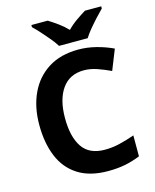

<svg xmlns="http://www.w3.org/2000/svg" viewBox="-136 -1025 909 1126"><g transform="rotate(-15 318.5 -462.0)"><path d="M393 -598Q306 -598 260 -533Q214 -468 214 -355Q214 -241 256.5 -178.5Q299 -116 393 -116Q437 -116 480.5 -126Q524 -136 575 -154V-27Q528 -8 482 1Q436 10 379 10Q269 10 197.5 -35.5Q126 -81 92 -163.5Q58 -246 58 -356Q58 -464 97 -547Q136 -630 210.5 -677Q285 -724 393 -724Q446 -724 499.5 -710.5Q553 -697 602 -674L553 -551Q513 -570 472.5 -584Q432 -598 393 -598ZM290 -774Q276 -797 253.5 -824Q231 -851 207.5 -877Q184 -903 165 -921V-934H264Q290 -918 320 -896.5Q350 -875 376 -848Q402 -875 433 -896.5Q464 -918 490 -934H589V-921Q571 -903 547 -877Q523 -851 500.5 -824Q478 -797 464 -774Z"/></g></svg>

Font: Noto Sans Vithkuqi
Style: Bold
Weight: 700
Version: Version 1.001; ttfautohint (v1.8.4.7-5d5b)